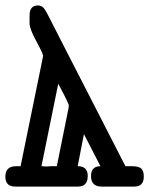

<svg xmlns="http://www.w3.org/2000/svg" viewBox="-33 -689 578 709"><path d="M-13.2 -36.1Q-13.2 -75.2 25.9 -75.2H43L124 -471.2Q124 -473.1 124.5 -475.1Q125 -477.1 125.5 -478Q126 -479 126 -480.5Q126 -481.9 126 -482.9Q126 -490.7 101.1 -536.9Q76.2 -583 76.2 -602.1V-631.8Q76.2 -668.9 106.9 -668.9Q121.1 -668.9 129.6 -658Q138.2 -647 165 -592.8Q181.2 -560.5 191.9 -540L430.2 -75.2H455.1Q480 -75.2 489 -66.2Q498 -57.1 498 -37.1Q498 0 462.9 0H342.8Q302.7 0 303.2 -39.1Q303.2 -75.2 337.9 -75.2L276.9 -193.8L253.9 -75.2H254.9Q291 -75.2 291 -39.1Q291 0 254.9 0H23.9Q-13.2 0 -13.2 -36.1ZM120.1 -75.2 139.2 -74.2 152.8 -75.2H176.8L220.2 -290L221.2 -300.8Q215.3 -316.9 200.2 -345.5Q185.1 -374 182.1 -379.9Z"/></svg>

Font: CMU Typewriter Text
Style: Bold
Weight: 700
Version: Version 0.7.0